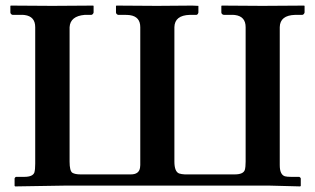

<svg xmlns="http://www.w3.org/2000/svg" viewBox="-20 -666 1127 687"><path d="M981 -568.8V-75.2Q981 -41 999.5 -35.2Q1007.8 -33.2 1021 -33.2H1050.8Q1054.7 -31.7 1056.2 -27.8V-1L1054.2 1L939 -2H221.2L34.2 1L32.2 -1V-27.8Q33.7 -31.7 37.1 -33.2H66.9Q97.2 -33.2 103 -48.8Q106 -59.1 106 -80.1V-568.8Q106 -607.4 67.9 -612.3Q60.1 -613.3 51.8 -612.8H24.9Q18.1 -614.7 17.1 -621.1V-645L19 -646Q20 -646 167 -645L313 -646L314.9 -645V-621.1Q313 -614.3 307.1 -612.8H283.2Q231.4 -608.4 229 -568.8V-87.9Q229 -54.7 238.8 -47.9Q248.5 -42 268.1 -42H448.2Q477.1 -42 481 -65.4Q482.4 -74.2 481.9 -87.9V-568.8Q481.9 -606.4 444.8 -611.8Q436.5 -612.8 426.8 -612.8H402.8Q396 -614.7 395 -621.1V-645L397 -646Q397.9 -646 542 -645L668 -646L689.9 -645V-621.1Q688 -613.8 683.1 -612.8H659.2Q605 -611.3 604 -568.8V-87.9Q604 -52.2 620.6 -45.4Q629.4 -42.5 641.1 -42H819.8Q850.6 -42 856 -58.1Q858.9 -68.4 858.9 -87.9V-568.8Q858.9 -607.4 820.8 -612.3Q813 -613.3 805.2 -612.8H780.8Q772.9 -614.3 772 -621.1V-645L773.9 -646Q774.9 -646 918.9 -645L1067.9 -646L1069.8 -645V-621.1Q1067.9 -614.3 1062 -612.8H1036.1Q981.9 -611.3 981 -568.8Z"/></svg>

Font: Linux Libertine O
Style: Bold
Weight: 700
Designer: Philipp H. Poll
Foundry: Philipp H. Poll
Version: Version 5.0.0